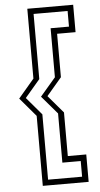

<svg xmlns="http://www.w3.org/2000/svg" viewBox="-62 -788 536 1026"><g transform="rotate(-5 205.5 -275.0)"><path d="M156 -181V169.5H338.5V85.5H240V-178.5L157 -275.5L240 -372.5V-635.5H338.5V-719.5H156V-370L75.5 -275.5ZM272 -181V53H371V200H125V-175.5L40 -275.5L125 -375.5V-750H371V-603H272V-370L191.5 -275.5Z"/></g></svg>

Font: Tourney Thin Light
Style: Regular
Weight: 300
Version: Version 1.015